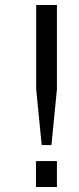

<svg xmlns="http://www.w3.org/2000/svg" viewBox="-20 -749 318 769"><path d="M208 -729V-391L186 -168H147L125 -391V-729ZM208 -104V0H124V-104Z"/></svg>

Font: SolaimanLipi Normal
Style: Regular
Weight: 400
Designer: Solaiman Karim
Foundry: Ekushey
Version: Designed by Solaiman Karim | Developed Version 2.002 : Al Ma